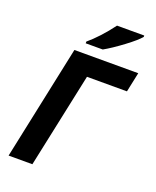

<svg xmlns="http://www.w3.org/2000/svg" viewBox="-168 -1030 912 1126"><g transform="rotate(20 288.0 -467.0)"><path d="M177.2 -713.9H575.7L549.8 -591.3H300.3L174.8 0H26.4ZM363.3 -933.6H533.2V-925.3Q511.2 -897.9 446.3 -849.4Q381.3 -800.8 332.5 -773.4H226.1V-784.2Q256.8 -809.6 293.5 -849.1Q330.1 -888.7 363.3 -933.6Z"/></g></svg>

Font: Viking Open Sans
Style: Bold Italic
Weight: 700
Italic angle: -12°
Foundry: Ascender Corporation
Version: Version 2.000